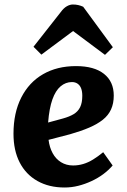

<svg xmlns="http://www.w3.org/2000/svg" viewBox="-20 -820 564 854"><path d="M318 -526Q399 -526 442.5 -491.5Q486 -457 486 -395Q486 -360 474 -333.5Q462 -307 437.5 -287.5Q413 -268 377 -252.5Q341 -237 292 -223L196 -198Q200 -165 214 -139Q228 -113 251.5 -98.5Q275 -84 305 -84Q328 -84 350 -90.5Q372 -97 394 -110.5Q416 -124 439 -143L481 -84Q463 -63 439.5 -45.5Q416 -28 387 -14.5Q358 -1 328 6.5Q298 14 267 14Q198 14 146.5 -15Q95 -44 67.5 -97.5Q40 -151 40 -225Q40 -318 74.5 -386Q109 -454 171.5 -490Q234 -526 318 -526ZM346 -394Q346 -413 341 -426.5Q336 -440 325.5 -447.5Q315 -455 300 -455Q272 -455 249.5 -436Q227 -417 213 -377.5Q199 -338 194 -275L260 -293Q289 -301 308 -312.5Q327 -324 336.5 -343.5Q346 -363 346 -394ZM482 -610 447 -576 305 -682 164 -577 129 -612 250 -766Q263 -784 277 -792Q291 -800 304 -800Q317 -800 328 -797.5Q339 -795 350 -790Z"/></svg>

Font: Literata
Style: Bold Italic
Weight: 700
Italic angle: -2°
Designer: Latin by Veronika Burian and Jose Scaglione. Greek by Irene Vlachou. Cyrillic by Vera Evstafieva
Foundry: TypeTogether
Version: Version 3.103;gftools[0.9.29]